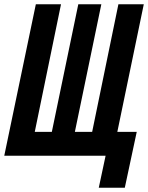

<svg xmlns="http://www.w3.org/2000/svg" viewBox="-60 -730 694 900"><path d="M-40 0 108 -710H226L103 -112H183L307 -710H415L291 -112H372L495 -710H614L490 -112H581L525 150H403L435 0Z"/></svg>

Font: Geist Mono
Style: Bold Italic
Weight: 700
Italic angle: -12°
Monospace: yes
Designer: Basement.studio, Andrés Briganti, Mateo Zaragoza
Foundry: Basement.studio, Vercel, Andrés Briganti, Guido Ferreyra, Mateo Zaragoza
Version: Version 1.500; ttfautohint (v1.8.4.7-5d5b)